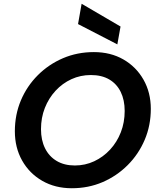

<svg xmlns="http://www.w3.org/2000/svg" viewBox="-20 -989 845 1021"><path d="M362 12Q273 12 204.5 -27.5Q136 -67 97.5 -135.5Q59 -204 59 -291Q59 -379 91 -455Q123 -531 181 -589Q239 -647 315 -679.5Q391 -712 479 -712Q568 -712 636 -673Q704 -634 743 -565.5Q782 -497 782 -410Q782 -322 749.5 -245.5Q717 -169 659 -111Q601 -53 525.5 -20.5Q450 12 362 12ZM378 -109Q433 -109 481 -131.5Q529 -154 565.5 -193.5Q602 -233 622.5 -285.5Q643 -338 643 -399Q643 -457 622 -500Q601 -543 561 -566.5Q521 -590 463 -590Q408 -590 360 -568Q312 -546 275.5 -506.5Q239 -467 218.5 -415Q198 -363 198 -302Q198 -244 219.5 -200.5Q241 -157 281.5 -133Q322 -109 378 -109ZM604 -753 395 -861 414 -969 621 -848Z"/></svg>

Font: DM Sans 24pt
Style: Bold Italic
Weight: 700
Italic angle: -10°
Designer: Colophon Foundry, Jonny Pinhorn
Foundry: Colophon Foundry
Version: Version 4.004;gftools[0.9.30]